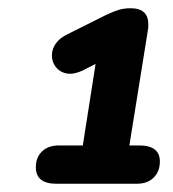

<svg xmlns="http://www.w3.org/2000/svg" viewBox="-20 -728 420 466"><path d="M67 -322Q67 -346 82 -360.5Q97 -375 123 -375H181L212 -573L181 -557Q163 -549 151 -549Q131 -549 118.5 -562Q106 -575 106 -594Q106 -608 114.5 -621Q123 -634 140 -643L236 -691Q255 -700 268 -704Q281 -708 297 -708Q340 -708 340 -669Q340 -659 339 -655L294 -375H318Q368 -375 368 -336Q368 -312 353 -297Q338 -282 312 -282H117Q67 -282 67 -322Z"/></svg>

Font: SN Pro Bold
Style: Bold Italic
Weight: 700
Italic angle: -9°
Designer: Tobias Whetton
Foundry: Supernotes
Version: Version 1.003